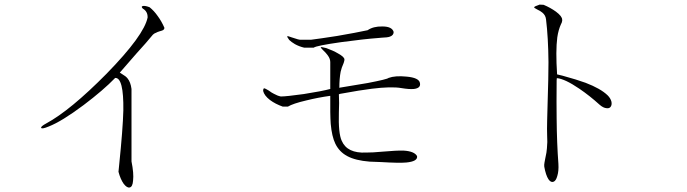

<svg xmlns="http://www.w3.org/2000/svg" viewBox="-20 -785 3040 849"><path d="M561.5 -71.3V-391.6Q557.6 -421.9 543.9 -438.5Q536.1 -448.2 520.5 -457L509.8 -463.9L582 -546.9Q611.3 -580.1 624 -593.8Q645.5 -618.2 656.2 -631.8Q662.1 -637.7 670.9 -640.6Q675.8 -643.6 685.5 -646.5Q696.3 -649.4 700.2 -651.4Q707 -655.3 707 -662.1Q694.3 -691.4 676.8 -714.8Q661.1 -737.3 641.6 -752.9Q624 -759.8 613.3 -758.8Q601.6 -756.8 611.3 -747.1Q623 -740.2 627.9 -730.5Q632.8 -721.7 632.8 -708Q617.2 -628.9 451.2 -459Q291 -296.9 184.6 -239.3Q159.2 -225.6 162.1 -219.7Q165 -212.9 195.3 -225.6Q252.9 -248 349.6 -320.3Q437.5 -386.7 489.3 -440.4Q527.3 -442.4 525.4 -296.9Q523.4 -215.8 506.8 -54.7L503.9 -25.4Q512.7 7.8 527.3 28.3Q542 46.9 553.7 43.9Q566.4 41 568.4 13.7Q572.3 -17.6 561.5 -71.3Z M1356.4 -609.4H1305.7Q1297.9 -610.4 1287.1 -614.3Q1280.3 -616.2 1268.6 -620.1Q1252.9 -626 1251 -625Q1247.1 -624 1258.8 -608.4Q1267.6 -599.6 1284.2 -589.8Q1303.7 -579.1 1325.2 -574.2H1367.2Q1377.9 -583 1488.3 -598.6Q1588.9 -612.3 1655.3 -617.2L1666 -618.2Q1694.3 -619.1 1704.1 -623Q1720.7 -628.9 1720.7 -643.6Q1713.9 -668 1670.9 -668Q1630.9 -668.9 1605.5 -651.4Q1555.7 -640.6 1470.7 -626Q1395.5 -614.3 1356.4 -609.4ZM1440.4 -510.7V-391.6Q1404.3 -381.8 1323.2 -369.1Q1246.1 -358.4 1221.7 -358.4Q1207 -361.3 1191.4 -370.1Q1182.6 -374 1168 -384.8Q1153.3 -393.6 1149.4 -394.5Q1143.6 -395.5 1143.6 -382.8Q1148.4 -362.3 1173.8 -342.8Q1197.3 -325.2 1230.5 -313.5H1252.9Q1275.4 -327.1 1334 -340.8Q1384.8 -353.5 1440.4 -361.3Q1439.5 -278.3 1442.4 -237.3Q1447.3 -181.6 1462.9 -149.4Q1480.5 -113.3 1515.6 -94.7Q1551.8 -75.2 1614.3 -70.3L1664.1 -68.4Q1745.1 -63.5 1776.4 -66.4Q1828.1 -71.3 1824.2 -94.7Q1812.5 -116.2 1764.6 -119.1Q1736.3 -120.1 1669.9 -114.3Q1642.6 -112.3 1630.9 -111.3Q1610.4 -110.4 1598.6 -110.4Q1515.6 -106.4 1491.2 -162.1Q1475.6 -195.3 1478.5 -288.1Q1479.5 -316.4 1479.5 -329.1Q1479.5 -351.6 1478.5 -368.2L1484.4 -370.1Q1575.2 -386.7 1624 -392.6Q1710 -403.3 1754.9 -395.5Q1790 -389.6 1810.5 -391.6Q1841.8 -395.5 1836.9 -418Q1833 -441.4 1777.3 -446.3Q1727.5 -451.2 1698.2 -440.4Q1692.4 -434.6 1606.4 -418Q1561.5 -410.2 1483.4 -397.5L1480.5 -396.5Q1480.5 -437.5 1486.3 -467.8Q1490.2 -485.4 1499 -504.9Q1502 -512.7 1502 -515.6Q1503.9 -519.5 1502.9 -522.5Q1502.9 -533.2 1474.6 -548.8Q1453.1 -561.5 1422.9 -572.3Q1400.4 -578.1 1398.4 -576.2Q1397.5 -574.2 1407.2 -564.5Q1421.9 -550.8 1428.7 -541Q1440.4 -525.4 1440.4 -510.7Z M2383.8 -763.7 2366.2 -764.6Q2342.8 -756.8 2341.8 -752.9Q2341.8 -750 2353.5 -744.1Q2370.1 -736.3 2377.9 -729.5Q2392.6 -717.8 2394.5 -699.2Q2404.3 -619.1 2405.3 -509.8Q2405.3 -446.3 2401.4 -326.2Q2399.4 -274.4 2399.4 -251Q2398.4 -212.9 2399.4 -185.5Q2401.4 -157.2 2398.4 -128.9Q2397.5 -112.3 2391.6 -86.9Q2388.7 -72.3 2387.7 -66.4Q2385.7 -55.7 2386.7 -47.9Q2393.6 -9.8 2405.3 7.8Q2416 23.4 2427.7 18.6Q2438.5 14.6 2444.3 -6.8Q2451.2 -29.3 2449.2 -60.5Q2442.4 -150.4 2441.4 -260.7Q2440.4 -324.2 2441.4 -429.7L2442.4 -439.5Q2477.5 -436.5 2542 -392.6Q2587.9 -361.3 2630.9 -322.3Q2647.5 -307.6 2662.1 -306.6Q2674.8 -304.7 2680.7 -313.5Q2686.5 -322.3 2683.6 -335.9Q2679.7 -350.6 2667 -363.3Q2635.7 -393.6 2569.3 -418.9Q2532.2 -432.6 2467.8 -450.2L2443.4 -456.1Q2436.5 -560.5 2444.3 -620.1Q2449.2 -653.3 2460.9 -678.7Q2464.8 -685.5 2464.8 -688.5Q2466.8 -693.4 2465.8 -698.2Q2465.8 -712.9 2438.5 -733.4Q2414.1 -751 2383.8 -763.7Z"/></svg>

Font: Batang
Style: Regular
Weight: 400
Version: Version 2.21